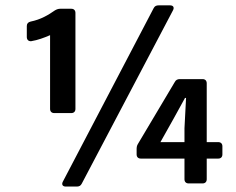

<svg xmlns="http://www.w3.org/2000/svg" viewBox="-20 -685 880 717"><path d="M553.7 -654.3 214.8 -6.8C209 3.9 213.9 11.7 225.6 11.7H266.6C275.4 11.7 281.2 8.8 285.2 1L626 -646.5C631.8 -657.2 627 -665 615.2 -665H572.3C563.5 -665 557.6 -662.1 553.7 -654.3ZM261.7 -278.3V-636.7C261.7 -646.5 255.9 -652.3 246.1 -652.3H205.1C198.2 -652.3 192.4 -650.4 185.5 -646.5C160.2 -628.9 132.8 -612.3 94.7 -604.5C85 -602.5 80.1 -596.7 80.1 -587.9V-546.9C80.1 -537.1 85.9 -530.3 96.7 -531.2C121.1 -535.2 144.5 -543.9 167 -553.7V-278.3C167 -268.6 172.9 -262.7 182.6 -262.7H246.1C255.9 -262.7 261.7 -268.6 261.7 -278.3ZM794.9 -154.3H752V-374C752 -383.8 746.1 -389.6 736.3 -389.6H651.4C643.6 -389.6 636.7 -386.7 632.8 -378.9L495.1 -147.5C491.2 -141.6 490.2 -134.8 490.2 -127.9V-108.4C490.2 -98.6 496.1 -92.8 505.9 -92.8H668.9V-15.6C668.9 -5.9 674.8 0 684.6 0H736.3C746.1 0 752 -5.9 752 -15.6V-92.8H794.9C804.7 -92.8 810.5 -98.6 810.5 -108.4V-138.7C810.5 -148.4 804.7 -154.3 794.9 -154.3ZM579.1 -154.3 627.9 -241.2 670.9 -319.3H674.8L668.9 -206.1V-154.3Z"/></svg>

Font: Ed Sans Neue SemiBold
Style: Regular
Weight: 600
Designer: Stephen Hutchings
Version: Version 1.004;PS 001.004;hotconv 1.0.88;makeotf.lib2.5.64775